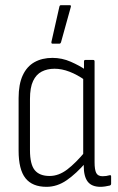

<svg xmlns="http://www.w3.org/2000/svg" viewBox="-20 -715 455 743"><path d="M160 8Q105 8 78.5 -25.5Q52 -59 52 -132V-335Q52 -389 68 -423.5Q84 -458 113.5 -474.5Q143 -491 183 -491Q220 -491 254 -476Q288 -461 311 -445L310 -404Q279 -426 249 -437.5Q219 -449 191 -449Q163 -449 141.5 -438Q120 -427 108 -401.5Q96 -376 96 -332V-134Q96 -79 114.5 -56.5Q133 -34 172 -34Q207 -34 240 -59Q273 -84 311 -130L313 -87Q275 -43 238 -17.5Q201 8 160 8ZM369 8Q335 8 319.5 -12Q304 -32 304 -74V-97L302 -107V-417L305 -434V-477Q305 -483 310 -483H341Q346 -483 346 -477V-87Q346 -58 352.5 -45.5Q359 -33 377 -33Q384 -33 391 -34Q398 -35 405 -37Q410 -38 410 -32V-4Q410 1 405 3Q397 5 387 6.5Q377 8 369 8ZM183 -546Q178 -546 179 -553L210 -690Q211 -693 212.5 -694Q214 -695 217 -695H250Q256 -695 254 -688L216 -551Q214 -546 210 -546Z"/></svg>

Font: Sofia Sans Condensed Light
Style: Regular
Weight: 300
Designer: Botio Nikoltchev, Ani Petrova
Foundry: lettersoup
Version: Version 4.101